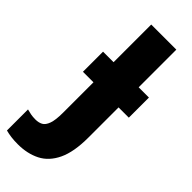

<svg xmlns="http://www.w3.org/2000/svg" viewBox="-366 -748 1006 1006"><g transform="rotate(45 137.5 -245.0)"><path d="M26 224Q-2 224 -24.5 221Q-47 218 -65 213V57Q-51 61 -35.5 64Q-20 67 0 67Q23 67 40 58Q57 49 67 21.5Q77 -6 77 -60V-286H-1V-435H77V-714H263V-435H339V-286H263V-63Q263 44 233 107Q203 170 149.5 197Q96 224 26 224Z"/></g></svg>

Font: Noto Sans SemiCondensed Black
Style: Regular
Weight: 900
Width: 4
Designer: Monotype Design Team
Foundry: Monotype Imaging Inc.
Version: Version 2.013; ttfautohint (v1.8.4.7-5d5b)